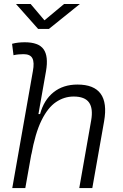

<svg xmlns="http://www.w3.org/2000/svg" viewBox="-20 -958 626 978"><path d="M383.8 0 444.3 -344.2Q455.1 -405.3 433.6 -435.8Q412.1 -466.3 355 -466.3Q307.1 -466.3 265.4 -438.2Q223.6 -410.2 191.4 -344.7Q159.2 -279.3 139.2 -167.5L140.6 -178.2L108.9 0H42.5L147.5 -595.7Q155.8 -640.1 145 -661.1Q134.3 -682.1 100.1 -682.1Q87.4 -682.1 74.5 -680.9Q61.5 -679.7 48.8 -676.8L41.5 -734.9Q57.6 -739.3 73.7 -741Q89.8 -742.7 106 -742.7Q176.8 -742.7 202.1 -707Q227.5 -671.4 214.4 -595.7L175.8 -377H184.1Q203.6 -448.7 252.7 -488Q301.8 -527.3 374.5 -527.3Q543 -527.3 510.3 -340.3L450.2 0ZM174.3 -810.5 61.5 -937.5H136.2L206.5 -854.5L306.2 -937.5H386.7L229 -810.5Z"/></svg>

Font: Cascadia Code PL Light
Style: Italic
Weight: 300
Italic angle: -10°
Monospace: yes
Designer: Aaron Bell
Foundry: Saja Typeworks
Version: Version 2404.023; ttfautohint (v1.8.4)